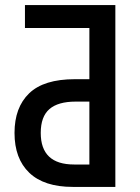

<svg xmlns="http://www.w3.org/2000/svg" viewBox="-20 -734 550 754"><path d="M266 0Q153 0 95 -55.5Q37 -111 37 -212Q37 -312 94.5 -367.5Q152 -423 274 -423H331V-624H78V-714H433V0ZM271 -88H331V-335H277Q208 -335 174 -305.5Q140 -276 140 -212Q140 -88 271 -88Z"/></svg>

Font: Noto Sans Condensed Medium
Style: Regular
Weight: 500
Width: 3
Designer: Monotype Design Team
Foundry: Monotype Imaging Inc.
Version: Version 2.013; ttfautohint (v1.8.4.7-5d5b)